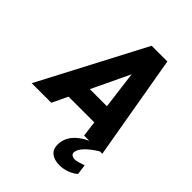

<svg xmlns="http://www.w3.org/2000/svg" viewBox="-291 -833 1208 1208"><g transform="rotate(45 313.0 -229.0)"><path d="M571 130 580 198Q557 218 524.5 230Q492 242 459 242Q411 242 384.5 220.5Q358 199 358 159Q358 59 482 0H436L423 -104H194L144 0H-30L337 -700H477L598 0H577Q523 33 494 64.5Q465 96 465 121Q465 134 475 141Q485 148 503 148Q520 148 571 130ZM407 -232 375 -484 255 -232Z"/></g></svg>

Font: Sarabun ExtraBold
Style: Italic
Weight: 800
Italic angle: -10°
Designer: Suppakit Chalermlarp | Katatrad Co.,Ltd.
Foundry: Cadson Demak Co.,Ltd.
Version: Version 1.000; ttfautohint (v1.6)